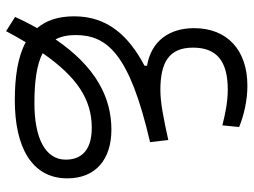

<svg xmlns="http://www.w3.org/2000/svg" viewBox="-120 -376 827 626"><g transform="rotate(90 293.0 -62.5)"><path d="M81.1 330.6C93.3 307.6 105.5 286.1 117.2 266.6C165.5 293 231.4 302.2 306.6 302.2C457.5 302.2 561 248 561 130.9C561 38.1 498.5 -12.7 402.3 -12.7C295.9 -12.7 196.8 39.1 107.9 169.4C98.6 151.9 93.8 130.4 93.8 104.5C93.8 2 153.3 -71.8 442.9 -138.7L436 -198.2C364.7 -182.6 314.9 -172.4 272.9 -172.4C182.6 -172.4 134.8 -200.7 134.8 -278.8C134.8 -356 178.7 -392.1 271.5 -392.1C311.5 -392.1 349.1 -384.3 388.2 -374.5L393.6 -429.2C355.5 -444.8 307.1 -456.1 258.8 -456.1C143.1 -456.1 71.3 -390.6 71.3 -282.2C71.3 -201.2 113.3 -142.6 193.8 -128.9V-120.6C93.8 -67.9 32.7 2 32.7 108.4C32.7 161.1 46.4 200.7 71.3 229.5C58.6 251.5 46.4 275.4 34.7 301.3ZM152.8 211.4C230.5 99.1 304.2 51.3 396 51.3C473.1 51.3 500 88.4 500 136.2C500 202.6 430.2 238.3 316.4 238.3C243.2 238.3 189.5 230.5 152.8 211.4Z"/></g></svg>

Font: Cascadia Mono NF Light
Style: Regular
Weight: 300
Monospace: yes
Designer: Aaron Bell
Foundry: Saja Typeworks
Version: Version 2404.023